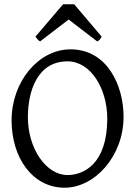

<svg xmlns="http://www.w3.org/2000/svg" viewBox="-20 -860 640 895"><path d="M295 -44C194 -44 110 -169 110 -313C110 -432 152 -574 295 -574C403 -574 480 -447 480 -307C480 -95 369 -44 295 -44ZM309 -630C159 -630 34 -479 34 -299C34 -123 133 15 281 15C422 15 556 -132 556 -316C556 -461 480 -630 309 -630ZM445 -675 454 -689 326 -840H274L145 -689C153 -681 155 -673 167 -667L300 -769L433 -667C439 -670 443 -673 445 -675Z"/></svg>

Font: Temporarium
Style: Regular
Weight: 400
Version: Version 1.1